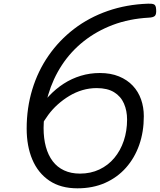

<svg xmlns="http://www.w3.org/2000/svg" viewBox="-20 -1004 869 1044"><path d="M401 20Q310 20 248.5 -21.5Q187 -63 156 -136Q125 -209 125 -305Q125 -417 155.5 -517.5Q186 -618 244 -701.5Q302 -785 383 -847Q464 -909 566 -944.5Q668 -980 785 -984Q805 -985 816.5 -980.5Q828 -976 829 -953Q831 -926 822 -917.5Q813 -909 789 -908Q682 -902 593.5 -868.5Q505 -835 435 -779.5Q365 -724 316.5 -650Q268 -576 242.5 -489.5Q217 -403 217 -308Q217 -251 229.5 -205.5Q242 -160 266.5 -127.5Q291 -95 328.5 -77.5Q366 -60 415 -60Q473 -60 520.5 -82.5Q568 -105 601.5 -145Q635 -185 653 -238.5Q671 -292 671 -354Q671 -402 654 -441Q637 -480 600.5 -502.5Q564 -525 506 -525Q466 -525 428.5 -514Q391 -503 357 -482.5Q323 -462 294 -436Q265 -410 242.5 -379.5Q220 -349 203 -317L178 -391Q208 -441 245.5 -481Q283 -521 326.5 -549Q370 -577 419.5 -592Q469 -607 523 -607Q582 -607 627 -588.5Q672 -570 702 -538Q732 -506 747 -463.5Q762 -421 762 -372Q762 -287 737 -216Q712 -145 665 -92Q618 -39 551.5 -9.5Q485 20 401 20Z"/></svg>

Font: Playwrite NO
Style: Regular
Weight: 400
Designer: Veronika Burian, José Scaglione
Foundry: TypeTogether
Version: Version 1.002